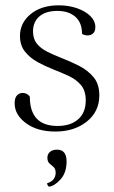

<svg xmlns="http://www.w3.org/2000/svg" viewBox="-20 -482 428 721"><path d="M188 12Q120 12 77.5 -19.5Q35 -51 35 -94Q35 -115 44 -124Q53 -133 65 -133Q82 -133 92 -119Q92 -9 196 -9Q245 -9 273.5 -34Q302 -59 302 -105Q302 -141 284.5 -162Q267 -183 239.5 -196Q212 -209 181 -221Q150 -233 121 -249Q92 -265 73.5 -288.5Q55 -312 55 -347Q55 -396 95 -429Q135 -462 201 -462Q238 -462 269.5 -451Q301 -440 319.5 -421.5Q338 -403 338 -380Q338 -364 329.5 -356.5Q321 -349 309 -349Q297 -349 288 -355Q288 -397 263 -419Q238 -441 195 -441Q152 -441 128 -420.5Q104 -400 104 -364Q104 -336 118.5 -318Q133 -300 157 -288Q181 -276 209 -265Q243 -252 276.5 -235Q310 -218 331.5 -192Q353 -166 353 -124Q353 -63 306 -25.5Q259 12 188 12ZM164 219Q157 214 157 206Q174 201 181.5 190.5Q189 180 189 167Q189 152 181 145Q173 138 165.5 131.5Q158 125 158 110Q158 97 167.5 88.5Q177 80 194 80Q230 80 230 124Q230 167 207 192Q184 217 164 219Z"/></svg>

Font: Petrona ExtraLight
Style: Regular
Weight: 200
Designer: Ringo R. Seeber
Foundry: Ringo R. Seeber
Version: Version 2.001; ttfautohint (v1.8.3)